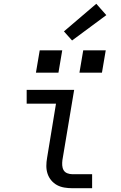

<svg xmlns="http://www.w3.org/2000/svg" viewBox="-20 -995 640 1015"><path d="M363 0Q341 0 320 -3.5Q299 -7 281.5 -16.5Q264 -26 251 -41.5Q238 -57 231.5 -76.5Q225 -96 225 -117.5Q225 -139 229 -161L276 -447H121V-520H372L310 -149Q308 -135 309 -120.5Q310 -106 316.5 -95Q323 -84 336 -79Q349 -74 363 -74H467V0ZM400 -611 420 -729H539L519 -611ZM170 -611 190 -729H309L289 -611ZM361 -781 318 -829 489 -975 542 -915Z"/></svg>

Font: Iosevka SS04 Extended Oblique
Style: Regular
Weight: 400
Width: 7
Italic angle: -9°
Monospace: yes
Designer: Belleve Invis
Foundry: Belleve Invis
Version: Version 19.0.0; ttfautohint (v1.8.4)